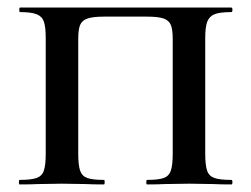

<svg xmlns="http://www.w3.org/2000/svg" viewBox="-20 -488 664 508"><path d="M32 -12Q62 -12 76.5 -17Q91 -22 96 -36.5Q101 -51 101 -81V-387Q101 -417 96 -431Q91 -445 76.5 -450.5Q62 -456 33 -456Q31 -456 31 -462Q31 -468 33 -468H592Q595 -468 595 -462Q595 -456 592 -456Q562 -456 548 -450.5Q534 -445 528.5 -431Q523 -417 523 -387V-81Q523 -51 528 -36.5Q533 -22 547.5 -17Q562 -12 592 -12Q595 -12 595 -6Q595 0 592 0Q562 0 545 -1L481 -2L415 -1Q399 0 369 0Q367 0 367 -6Q367 -12 369 -12Q399 -12 413 -17Q427 -22 432 -36.5Q437 -51 437 -81V-385Q437 -410 432 -422Q427 -434 413 -439Q399 -444 369 -444H255Q226 -444 211.5 -439Q197 -434 192 -422Q187 -410 187 -385V-81Q187 -51 192 -36.5Q197 -22 211 -17Q225 -12 255 -12Q257 -12 257 -6Q257 0 255 0Q225 0 208 -1L143 -2L81 -1Q63 0 32 0Q30 0 30 -6Q30 -12 32 -12Z"/></svg>

Font: Cormorant SC SemiBold
Style: Regular
Weight: 600
Designer: Christian Thalmann (Catharsis Fonts)
Foundry: Catharsis Fonts
Version: Version 4.000